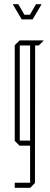

<svg xmlns="http://www.w3.org/2000/svg" viewBox="-20 -692 237 912"><path d="M50 200V176H123V0H73L50 -23V-477L73 -500H187V-499L164 -476H147L146 177L124 200ZM74 -476V-24H123V-476ZM122 -622 151 -672H177V-671L148 -622L135 -600H83L70 -622L41 -671V-672H67L96 -622Z"/></svg>

Font: Foldit Thin Thin
Style: Regular
Weight: 250
Version: Version 1.003